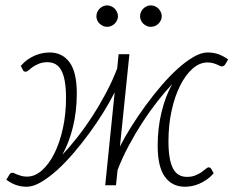

<svg xmlns="http://www.w3.org/2000/svg" viewBox="-20 -704 904 730"><path d="M4 0ZM436 -147Q453.5 -181.5 478.5 -221.5Q503.5 -261.5 532.5 -301.2Q561.5 -341 593 -377.8Q624.5 -414.5 655.8 -442.8Q687 -471 716.2 -487.8Q745.5 -504.5 769.5 -504.5Q790.5 -504.5 808.8 -498.5Q827 -492.5 847.5 -478L836.5 -459.5Q834 -455.5 831 -453.8Q828 -452 825 -451.5Q822 -451 817 -453.2Q812 -455.5 805.2 -458.5Q798.5 -461.5 789.5 -464Q780.5 -466.5 768.5 -466.5Q739 -466.5 712.2 -443Q685.5 -419.5 665 -378.8Q644.5 -338 632.5 -283.5Q620.5 -229 620.5 -167Q620.5 -130.5 625 -104.8Q629.5 -79 638.2 -62.8Q647 -46.5 660.2 -39Q673.5 -31.5 691 -31.5Q709 -31.5 722.5 -37Q736 -42.5 745.8 -49.2Q755.5 -56 761.8 -61.5Q768 -67 771.5 -67.5Q778.5 -68.5 782.5 -63L792.5 -45Q779.5 -30.5 765.2 -20.8Q751 -11 736.8 -5Q722.5 1 708.8 3.5Q695 6 683 6Q634.5 6 607 -31.8Q579.5 -69.5 579.5 -150Q579.5 -217 594 -277Q608.5 -337 634.5 -384Q607.5 -355.5 578.5 -318.5Q549.5 -281.5 522 -239.2Q494.5 -197 469.8 -150.8Q445 -104.5 427 -57.5L421 0.5H380L416 -353Q398.5 -318 373.8 -278Q349 -238 320 -198.2Q291 -158.5 259.2 -121.5Q227.5 -84.5 196 -56.2Q164.5 -28 135.2 -11Q106 6 82 6Q61 6 42.8 0Q24.5 -6 4 -20.5L15 -39Q20 -47 26 -47Q29.5 -47.5 34.2 -45.2Q39 -43 46 -40.2Q53 -37.5 62 -35Q71 -32.5 83 -32.5Q112.5 -32.5 139.2 -56Q166 -79.5 186.5 -120.2Q207 -161 219 -215.5Q231 -270 231 -332Q231 -368.5 226.5 -394.2Q222 -420 213.2 -436.2Q204.5 -452.5 191.2 -460Q178 -467.5 160.5 -467.5Q142.5 -467.5 128.8 -462Q115 -456.5 105.2 -449.8Q95.5 -443 89.2 -437.5Q83 -432 80 -431.5Q72 -430.5 68.5 -435.5L59 -453.5Q72 -468.5 86.2 -478.2Q100.5 -488 114.8 -493.8Q129 -499.5 142.8 -502Q156.5 -504.5 168.5 -504.5Q217 -504.5 244.5 -467Q272 -429.5 272 -348.5Q272 -281.5 257.5 -222Q243 -162.5 217 -115.5Q244 -144 273.2 -181Q302.5 -218 330.2 -260.8Q358 -303.5 382.8 -350Q407.5 -396.5 425.5 -443.5L431 -498H472ZM428.5 -642Q428.5 -634 425 -626.8Q421.5 -619.5 416 -614Q410.5 -608.5 402.8 -605.2Q395 -602 387 -602Q379 -602 371.8 -605.2Q364.5 -608.5 358.8 -614Q353 -619.5 349.8 -626.8Q346.5 -634 346.5 -642Q346.5 -650.5 349.8 -658Q353 -665.5 358.8 -671.2Q364.5 -677 371.8 -680.2Q379 -683.5 387 -683.5Q395 -683.5 402.8 -680.2Q410.5 -677 416 -671.2Q421.5 -665.5 425 -658Q428.5 -650.5 428.5 -642ZM595 -642Q595 -634 591.5 -626.8Q588 -619.5 582.5 -614Q577 -608.5 569.2 -605.2Q561.5 -602 553.5 -602Q545 -602 537.8 -605.2Q530.5 -608.5 524.8 -614Q519 -619.5 515.8 -626.8Q512.5 -634 512.5 -642Q512.5 -650.5 515.8 -658Q519 -665.5 524.8 -671.2Q530.5 -677 537.8 -680.2Q545 -683.5 553.5 -683.5Q561.5 -683.5 569.2 -680.2Q577 -677 582.5 -671.2Q588 -665.5 591.5 -658Q595 -650.5 595 -642Z"/></svg>

Font: Lato Light
Style: Italic
Weight: 300
Italic angle: -7°
Designer: Lukasz Dziedzic
Foundry: tyPoland Lukasz Dziedzic
Version: Version 2.007; 2014-02-27